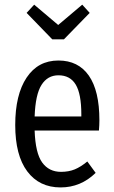

<svg xmlns="http://www.w3.org/2000/svg" viewBox="-20 -799 492 831"><path d="M256.8 -628.9H206.1L95.2 -743.2L127.9 -778.8L231.9 -690.9L335.9 -778.8L368.2 -743.2ZM410.2 -278.8Q410.2 -258.3 408.2 -233.9H129.9Q133.3 -136.2 162.6 -95.7Q191.9 -55.2 244.1 -55.2Q277.3 -55.2 303.5 -65.9Q329.6 -76.7 357.9 -100.1L394 -50.8Q329.6 12.2 242.2 12.2Q149.9 12.2 97.9 -57.4Q45.9 -127 45.9 -257.8Q45.9 -389.2 95.2 -463.1Q144.5 -537.1 232.9 -537.1Q318.8 -537.1 364.5 -471.7Q410.2 -406.2 410.2 -278.8ZM332 -294.9V-304.2Q332 -392.1 307.9 -432.6Q283.7 -473.1 232.9 -473.1Q186 -473.1 159.7 -431.6Q133.3 -390.1 129.9 -294.9Z"/></svg>

Font: Fira Sans Compressed Book
Style: Regular
Weight: 350
Width: 1
Designer: Carrois Corporate & Edenspiekermann AG
Foundry: Carrois Corporate GbR & Edenspiekermann AG
Version: Version 4.203;PS 004.203;hotconv 1.0.88;makeotf.lib2.5.64775